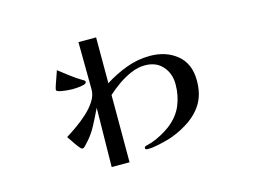

<svg xmlns="http://www.w3.org/2000/svg" viewBox="-84 -710 1169 882"><g transform="rotate(-15 500.0 -269.0)"><path d="M333 -381Q333 -386 328.5 -389Q324 -392 320 -394Q293 -410 268.5 -429Q244 -448 219 -467Q217 -460 210 -441Q203 -422 197 -404Q191 -386 191 -381Q191 -374 207 -370.5Q223 -367 241 -365.5Q259 -364 265 -364Q271 -364 287.5 -365Q304 -366 318.5 -369.5Q333 -373 333 -381ZM828 -255Q828 -335 776.5 -377.5Q725 -420 648 -420Q590 -420 535 -399.5Q480 -379 432 -348V-566H348L350 -340Q350 -312 332.5 -285Q315 -258 288.5 -234Q262 -210 234 -190.5Q206 -171 185 -158Q189 -153 200 -136Q211 -119 222.5 -104Q234 -89 239 -89Q246 -89 251 -94.5Q256 -100 260 -104Q291 -136 311.5 -174.5Q332 -213 351 -253L347 28H432V-292Q456 -314 486 -335Q516 -356 549 -370Q582 -384 615 -384Q668 -384 698.5 -349.5Q729 -315 729 -264Q729 -209 709 -162.5Q689 -116 643 -81Q626 -68 600 -54Q574 -40 552 -33Q545 -31 538 -29Q531 -27 523 -25H524Q517 -23 517 -17Q517 -10 523.5 -9.5Q530 -9 534 -9Q552 -9 582 -15.5Q612 -22 629 -27Q673 -40 715 -65Q771 -98 799.5 -143.5Q828 -189 828 -255Z"/></g></svg>

Font: UoqMunThenKhung
Style: Regular
Weight: 400
Designer: Font-Kai, 金井和夫, 宇文滿月
Foundry: Kazuo Kanai, Moonlit Owen
Version: Version 1.197